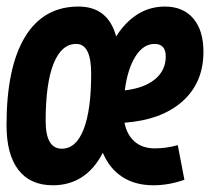

<svg xmlns="http://www.w3.org/2000/svg" viewBox="-22 -547 632 577"><path d="M443.4 -101.1Q477.5 -101.1 512.2 -110.8L532.2 -6.8Q485.4 9.8 439 9.8Q383.8 9.8 345.2 -15.6Q306.6 -41 287.1 -87.9Q236.3 9.8 136.7 9.8Q68.8 9.8 33.2 -36.6Q-2.4 -83 -2.4 -170.9Q-2.4 -344.2 53 -435.8Q108.4 -527.3 213.9 -527.3Q302.7 -527.3 327.1 -437.5Q354 -480.5 391.1 -503.9Q428.2 -527.3 473.6 -527.3Q528.3 -527.3 558.8 -491.5Q589.4 -455.6 589.4 -391.6Q589.4 -298.8 526.6 -242.7Q463.9 -186.5 352.1 -178.2Q359.4 -141.6 382.8 -121.3Q406.2 -101.1 443.4 -101.1ZM163.6 -100.1Q206.5 -100.1 229.2 -158Q252 -215.8 252 -325.7Q252 -415 207 -415Q162.6 -415 138.9 -355.5Q115.2 -295.9 115.2 -183.6Q115.2 -100.1 163.6 -100.1ZM353 -275.4Q411.6 -282.2 443.8 -308.8Q476.1 -335.4 476.1 -377.4Q476.1 -415 442.4 -415Q408.7 -415 385 -377.4Q361.3 -339.8 353 -275.4Z"/></svg>

Font: Cascadia Code NF SemiBold
Style: Italic
Weight: 600
Italic angle: -10°
Monospace: yes
Designer: Aaron Bell
Foundry: Saja Typeworks
Version: Version 2404.023; ttfautohint (v1.8.4)